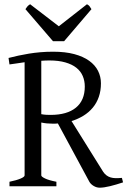

<svg xmlns="http://www.w3.org/2000/svg" viewBox="-20 -872 601 899"><path d="M24.4 0V-21Q57.6 -27.8 76.4 -35.9Q95.2 -43.9 95.2 -50.8V-580.6Q78.1 -578.1 60.3 -575.4Q42.5 -572.8 24.4 -570.3L20 -600.6Q43 -606.4 66.4 -611.6Q89.8 -616.7 115.2 -620.8Q140.6 -625 168.7 -627.4Q196.8 -629.9 229 -629.9Q285.6 -629.9 327.6 -618.7Q369.6 -607.4 397.5 -587.4Q425.3 -567.4 439 -540.3Q452.6 -513.2 452.6 -481.9Q452.6 -446.8 442.6 -418.2Q432.6 -389.6 414.3 -367.7Q396 -345.7 370.6 -330.1Q345.2 -314.5 314.9 -305.2L462.9 -67.9Q470.2 -57.1 478.8 -50.8Q487.3 -44.4 497.8 -41.3Q508.3 -38.1 521.2 -37.8Q534.2 -37.6 550.8 -39.1L556.2 -18.1Q523.9 -7.3 494.9 -0.2Q465.8 6.8 446.8 6.8Q432.6 6.8 419.2 -1Q405.8 -8.8 398.9 -20L251 -293.9Q244.6 -293 238.3 -293H225.1Q212.4 -293 199.7 -294.2Q187 -295.4 173.3 -298.3V-50.8Q173.3 -44.9 190.9 -36.4Q208.5 -27.8 244.1 -21V0ZM210.9 -588.9Q192.4 -588.9 173.3 -587.4V-337.4Q186.5 -335 196.3 -334.5Q206.1 -334 216.8 -334Q293.9 -334 335.4 -367.9Q377 -401.9 377 -466.8Q377 -493.7 367.4 -516.1Q357.9 -538.6 337.6 -554.7Q317.4 -570.8 285.9 -579.8Q254.4 -588.9 210.9 -588.9ZM280.3 -679.2H228L99.1 -829.1Q102.5 -834 105 -837.4Q107.4 -840.8 109.6 -843.3Q111.8 -845.7 114.5 -847.7Q117.2 -849.6 121.1 -852.1L255.4 -749L387.2 -852.1Q395.5 -847.7 398.9 -843.3Q402.3 -838.9 408.2 -829.1Z"/></svg>

Font: Gentium Plus APac
Style: Regular
Weight: 400
Designer: J. Victor Gaultney, Annie Olsen, Iska Routamaa, Becca Hirsbrunner
Foundry: SIL International
Version: Version 5.000